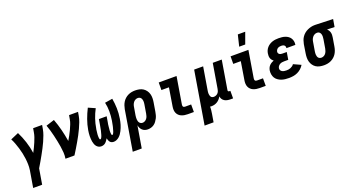

<svg xmlns="http://www.w3.org/2000/svg" viewBox="-56 -1527 4633 2511"><g transform="rotate(-20 2261.0 -271.0)"><path d="M80 215 119 -17Q125 -59 124 -99.5Q123 -140 118 -180Q113 -220 104.5 -259Q96 -298 84.5 -335.5Q73 -373 59.5 -409.5Q46 -446 28 -480L139 -528Q175 -456 200.5 -377.5Q226 -299 238 -216Q255 -247 269.5 -278Q284 -309 297.5 -340Q311 -371 322 -403.5Q333 -436 338 -468L347 -520H472L463 -468Q456 -427 441 -386.5Q426 -346 408.5 -306.5Q391 -267 370.5 -228.5Q350 -190 329 -151.5Q308 -113 286 -75.5Q264 -38 241 0L205 215Z M608 0Q615 -44 612 -86.5Q609 -129 602.5 -170Q596 -211 587.5 -252Q579 -293 569.5 -333.5Q560 -374 548.5 -413.5Q537 -453 523 -491L639 -528Q668 -451 688.5 -370Q709 -289 722 -206Q740 -237 758 -269Q776 -301 791 -334Q806 -367 819.5 -400.5Q833 -434 838 -468L847 -520H972L963 -468Q956 -427 940.5 -386.5Q925 -346 906.5 -306.5Q888 -267 867.5 -228Q847 -189 824.5 -151Q802 -113 779.5 -75Q757 -37 733 0Z M1278 8Q1263 8 1249 2.5Q1235 -3 1226.5 -14.5Q1218 -26 1213 -39.5Q1208 -53 1205 -67Q1196 -53 1187 -39.5Q1178 -26 1165.5 -14.5Q1153 -3 1137 2.5Q1121 8 1106 8Q1086 8 1069 -0.5Q1052 -9 1040.5 -23.5Q1029 -38 1022.5 -55.5Q1016 -73 1012.5 -92Q1009 -111 1008 -130.5Q1007 -150 1007 -170Q1007 -190 1009.5 -210Q1012 -230 1015 -250Q1027 -321 1052 -391Q1077 -461 1111 -528L1206 -486Q1174 -426 1152.5 -362.5Q1131 -299 1121 -235Q1119 -228 1118 -221.5Q1117 -215 1116.5 -208Q1116 -201 1115 -194.5Q1114 -188 1113.5 -181.5Q1113 -175 1112 -168Q1111 -161 1110.5 -154.5Q1110 -148 1110 -141.5Q1110 -135 1110 -128.5Q1110 -122 1110.5 -115Q1111 -108 1112 -102Q1113 -96 1115 -89.5Q1117 -83 1124 -83Q1131 -83 1135.5 -89.5Q1140 -96 1143 -102Q1146 -108 1148.5 -114.5Q1151 -121 1153 -127.5Q1155 -134 1157 -141Q1159 -148 1160.5 -154.5Q1162 -161 1164 -167.5Q1166 -174 1167.5 -180.5Q1169 -187 1170.5 -193.5Q1172 -200 1173 -207Q1174 -214 1175.5 -220.5Q1177 -227 1178 -233.5Q1179 -240 1180.5 -246.5Q1182 -253 1183 -260L1196 -338H1304L1291 -260Q1290 -253 1288.5 -246.5Q1287 -240 1286 -233.5Q1285 -227 1284.5 -220.5Q1284 -214 1283 -207Q1282 -200 1281.5 -193.5Q1281 -187 1280.5 -180.5Q1280 -174 1279 -167.5Q1278 -161 1277.5 -154.5Q1277 -148 1277 -141.5Q1277 -135 1277 -128Q1277 -121 1277.5 -114.5Q1278 -108 1279 -102Q1280 -96 1281.5 -89.5Q1283 -83 1290 -83Q1297 -83 1301.5 -89.5Q1306 -96 1309 -102.5Q1312 -109 1314.5 -115.5Q1317 -122 1319 -128.5Q1321 -135 1322.5 -141.5Q1324 -148 1326 -154.5Q1328 -161 1330 -167.5Q1332 -174 1333.5 -181Q1335 -188 1336.5 -194.5Q1338 -201 1339 -207.5Q1340 -214 1341.5 -220.5Q1343 -227 1344 -233.5Q1345 -240 1346.5 -247Q1348 -254 1349 -260Q1359 -324 1359 -387.5Q1359 -451 1345 -511L1451 -528Q1463 -461 1465 -391Q1467 -321 1455 -250Q1452 -230 1447.5 -210Q1443 -190 1437 -170Q1431 -150 1423 -130.5Q1415 -111 1405.5 -92Q1396 -73 1383.5 -55.5Q1371 -38 1354.5 -23.5Q1338 -9 1318 -0.5Q1298 8 1278 8Z M1466 215 1558 -343Q1563 -368 1571 -392Q1579 -416 1592.5 -438Q1606 -460 1626 -478Q1646 -496 1670 -507.5Q1694 -519 1718.5 -523.5Q1743 -528 1767 -528Q1797 -528 1826 -522Q1855 -516 1878 -501Q1901 -486 1917.5 -463Q1934 -440 1941.5 -413Q1949 -386 1948.5 -356Q1948 -326 1943 -297L1923 -177Q1919 -155 1913.5 -133Q1908 -111 1897.5 -90.5Q1887 -70 1873 -51Q1859 -32 1840 -18.5Q1821 -5 1798.5 1.5Q1776 8 1754 8Q1732 8 1712.5 1.5Q1693 -5 1678 -19Q1663 -33 1654 -51.5Q1645 -70 1642 -90L1591 215ZM1719 -97Q1735 -97 1751 -106Q1767 -115 1777.5 -129.5Q1788 -144 1793 -160.5Q1798 -177 1801 -194L1821 -314Q1823 -326 1824 -338Q1825 -350 1824 -362Q1823 -374 1819 -385.5Q1815 -397 1808 -405.5Q1801 -414 1790 -418.5Q1779 -423 1767 -423Q1750 -423 1733.5 -414.5Q1717 -406 1706 -391.5Q1695 -377 1689 -360Q1683 -343 1681 -326L1663 -221Q1661 -207 1660 -193.5Q1659 -180 1659.5 -167Q1660 -154 1663.5 -141Q1667 -128 1674.5 -118Q1682 -108 1693.5 -102.5Q1705 -97 1719 -97Z M2312 0Q2289 0 2266.5 -3.5Q2244 -7 2224 -15.5Q2204 -24 2188.5 -39Q2173 -54 2164.5 -74Q2156 -94 2155 -117Q2154 -140 2158 -163L2199 -415H2094L2095 -520H2343L2281 -146Q2280 -138 2280.5 -130Q2281 -122 2285 -116Q2289 -110 2296.5 -107.5Q2304 -105 2312 -105H2395V0Z M2466 215 2588 -520H2713L2661 -206Q2659 -194 2657.5 -182Q2656 -170 2657 -158.5Q2658 -147 2660.5 -136Q2663 -125 2669 -115.5Q2675 -106 2686 -101.5Q2697 -97 2709 -97Q2724 -97 2739.5 -103.5Q2755 -110 2766 -122Q2777 -134 2782.5 -149Q2788 -164 2790 -179L2847 -520H2972L2905 -116Q2904 -108 2909 -102.5Q2914 -97 2921 -97H2938V8H2903Q2881 8 2860 4Q2839 0 2821 -10.5Q2803 -21 2791.5 -39Q2780 -57 2778 -78Q2767 -59 2752.5 -42.5Q2738 -26 2719.5 -14.5Q2701 -3 2680.5 2.5Q2660 8 2640 8Q2634 8 2629 7.5Q2624 7 2618 6Q2619 31 2616 56.5Q2613 82 2609 107L2591 215Z M3244 -600 3282 -757H3385L3328 -600ZM3312 0Q3289 0 3266.5 -3.5Q3244 -7 3224 -15.5Q3204 -24 3188.5 -39Q3173 -54 3164.5 -74Q3156 -94 3155 -117Q3154 -140 3158 -163L3199 -415H3094L3095 -520H3343L3281 -146Q3280 -138 3280.5 -130Q3281 -122 3285 -116Q3289 -110 3296.5 -107.5Q3304 -105 3312 -105H3395V0Z M3719 8Q3691 8 3664 5Q3637 2 3612 -7Q3587 -16 3565.5 -31.5Q3544 -47 3531 -68.5Q3518 -90 3513.5 -117Q3509 -144 3513 -172Q3516 -189 3523.5 -206Q3531 -223 3544 -236.5Q3557 -250 3573 -259.5Q3589 -269 3606 -276Q3594 -284 3584 -296Q3574 -308 3569 -323Q3564 -338 3563.5 -354.5Q3563 -371 3566 -388Q3569 -409 3578 -429.5Q3587 -450 3602.5 -467.5Q3618 -485 3637.5 -497Q3657 -509 3678 -516Q3699 -523 3721 -525.5Q3743 -528 3764 -528Q3788 -528 3811 -525.5Q3834 -523 3856 -515.5Q3878 -508 3896 -495Q3914 -482 3926 -463.5Q3938 -445 3942.5 -422Q3947 -399 3943 -375L3942 -371H3818V-372Q3820 -384 3816.5 -394.5Q3813 -405 3805 -411.5Q3797 -418 3786 -420.5Q3775 -423 3764 -423Q3752 -423 3739.5 -420.5Q3727 -418 3716 -411.5Q3705 -405 3697.5 -393.5Q3690 -382 3688 -370Q3686 -359 3690.5 -348.5Q3695 -338 3704 -332Q3713 -326 3724 -324Q3735 -322 3747 -322H3805L3788 -219H3730Q3715 -219 3700 -216.5Q3685 -214 3671.5 -206.5Q3658 -199 3648 -186Q3638 -173 3636 -158Q3633 -143 3640.5 -129.5Q3648 -116 3661 -109Q3674 -102 3689 -99.5Q3704 -97 3720 -97Q3734 -97 3748.5 -99Q3763 -101 3777.5 -107Q3792 -113 3805 -122.5Q3818 -132 3826 -145L3929 -98Q3913 -71 3889 -49.5Q3865 -28 3837 -15Q3809 -2 3778.5 3Q3748 8 3719 8Z M4206 8Q4176 8 4147 2Q4118 -4 4095 -19Q4072 -34 4056 -57Q4040 -80 4032.5 -107Q4025 -134 4025.5 -164Q4026 -194 4031 -223L4050 -343Q4055 -368 4063.5 -392.5Q4072 -417 4087 -438.5Q4102 -460 4122.5 -477Q4143 -494 4167 -505Q4191 -516 4216 -522Q4241 -528 4265 -528H4281L4522 -520L4504 -415L4400 -418Q4412 -408 4421 -394Q4430 -380 4434 -364.5Q4438 -349 4438 -331.5Q4438 -314 4435 -297L4415 -177Q4411 -152 4403 -128Q4395 -104 4381.5 -82Q4368 -60 4348 -42Q4328 -24 4304 -12.5Q4280 -1 4255 3.5Q4230 8 4206 8ZM4207 -97Q4224 -97 4240.5 -105.5Q4257 -114 4267.5 -128.5Q4278 -143 4284 -160Q4290 -177 4293 -194L4313 -314Q4316 -331 4316.5 -348.5Q4317 -366 4313 -382Q4309 -398 4297.5 -410Q4286 -422 4268 -423H4259Q4242 -423 4225.5 -414Q4209 -405 4198 -390.5Q4187 -376 4181 -359.5Q4175 -343 4173 -326L4153 -206Q4151 -194 4150 -182Q4149 -170 4150 -158Q4151 -146 4154.5 -134.5Q4158 -123 4165 -114.5Q4172 -106 4183.5 -101.5Q4195 -97 4207 -97Z"/></g></svg>

Font: Iosevka SS18 Extrabold
Style: Italic
Weight: 800
Italic angle: -9°
Monospace: yes
Designer: Belleve Invis
Foundry: Belleve Invis
Version: Version 25.1.1; ttfautohint (v1.8.4)